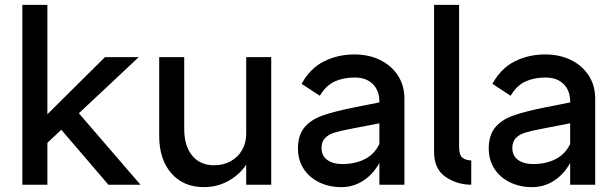

<svg xmlns="http://www.w3.org/2000/svg" viewBox="-20 -760 2517 790"><path d="M161 -276 412 -525H551L166 -164ZM72 -740H175V0H72ZM228 -231 301 -298 558 0H426Z M635 -201V-525H738V-229Q738 -160 770.5 -120Q803 -80 861 -80Q899 -80 929 -96.5Q959 -113 976 -142.5Q993 -172 993 -209V-525H1096V0H993V-110L1011 -122Q993 -65 939 -27.5Q885 10 819 10Q735 10 685 -47Q635 -104 635 -201Z M1440 -441Q1392 -441 1356.5 -424.5Q1321 -408 1296 -366L1221 -415Q1256 -479 1313 -507.5Q1370 -536 1438 -536Q1498 -536 1544.5 -513Q1591 -490 1617.5 -449Q1644 -408 1644 -354V0H1541V-342Q1541 -387 1514 -414Q1487 -441 1440 -441ZM1206 -149Q1206 -203 1232 -235Q1258 -267 1307 -284.5Q1356 -302 1442 -319L1588 -348L1579 -260L1429 -231Q1381 -222 1356.5 -214.5Q1332 -207 1317.5 -192Q1303 -177 1303 -151Q1303 -119 1326.5 -102Q1350 -85 1388 -85Q1443 -85 1483.5 -106.5Q1524 -128 1544 -174L1560 -130Q1534 -62 1488 -26Q1442 10 1384 10Q1334 10 1293 -10Q1252 -30 1229 -66Q1206 -102 1206 -149Z M1766 -740H1869V-156Q1869 -121 1883.5 -110.5Q1898 -100 1919 -100V0Q1860 0 1813 -32.5Q1766 -65 1766 -135Z M2225 -441Q2177 -441 2141.5 -424.5Q2106 -408 2081 -366L2006 -415Q2041 -479 2098 -507.5Q2155 -536 2223 -536Q2283 -536 2329.5 -513Q2376 -490 2402.5 -449Q2429 -408 2429 -354V0H2326V-342Q2326 -387 2299 -414Q2272 -441 2225 -441ZM1991 -149Q1991 -203 2017 -235Q2043 -267 2092 -284.5Q2141 -302 2227 -319L2373 -348L2364 -260L2214 -231Q2166 -222 2141.5 -214.5Q2117 -207 2102.5 -192Q2088 -177 2088 -151Q2088 -119 2111.5 -102Q2135 -85 2173 -85Q2228 -85 2268.5 -106.5Q2309 -128 2329 -174L2345 -130Q2319 -62 2273 -26Q2227 10 2169 10Q2119 10 2078 -10Q2037 -30 2014 -66Q1991 -102 1991 -149Z"/></svg>

Font: Easer Grotesk Variable
Style: Regular
Weight: 400
Designer: Boardeaser, Bonnie Shaver-Troup, Thomas Jockin
Foundry: Lexend
Version: Version 1.001;Glyphs 3.1.2 (3151)